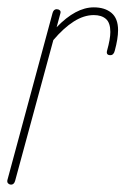

<svg xmlns="http://www.w3.org/2000/svg" viewBox="-21 -502 341 522"><path d="M9 0Q5 0 1.5 -3Q-2 -6 -1 -12L122 -467Q125 -477 133 -477Q138 -477 141.5 -474Q145 -471 143 -465L133 -428Q185 -482 234 -482Q264 -482 282 -467Q300 -452 300 -420Q300 -397 291 -364Q288 -352 279 -352Q267 -352 270 -364Q279 -396 279 -415Q279 -440 267 -450.5Q255 -461 234 -461Q207 -461 179.5 -443.5Q152 -426 124 -393L20 -10Q17 0 9 0Z"/></svg>

Font: Zen Loop
Style: Italic
Weight: 400
Italic angle: -15°
Designer: Yoshimichi Ohira
Foundry: A-1 Corp ZenFonts
Version: Version 1.000; ttfautohint (v1.8.3)